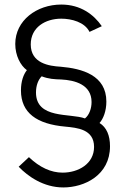

<svg xmlns="http://www.w3.org/2000/svg" viewBox="-20 -735 546 843"><path d="M417 -195C434 -214 447 -248 447 -289C447 -405 340 -434 247 -442C195 -445 115 -457 115 -540C115 -615 179 -653 249 -653C294 -653 352 -638 373 -595L427 -620C392 -671 334 -715 249 -715C141 -715 47 -645 47 -542C47 -491 70 -447 98 -427C83 -408 72 -378 72 -338C72 -239 142 -190 267 -179C318 -174 393 -168 393 -90C393 -15 323 23 255 23C204 23 154 0 107 -45L62 -3C102 39 171 88 258 88C350 88 463 35 463 -93C463 -140 448 -176 417 -195ZM138 -329C138 -360 148 -385 163 -400C194 -388 218 -387 249 -386C308 -383 382 -364 382 -287C382 -259 372 -230 353 -215C289 -239 138 -211 138 -329Z"/></svg>

Font: Raleway Reg
Style: Regular
Weight: 400
Designer: Matt McInerney, Pablo Impallari, Rodrigo Fuenzalida
Foundry: Matt McInerney, Pablo Impallari, Rodrigo Fuenzalida
Version: Version 3.00 July 28, 2015